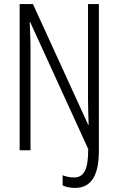

<svg xmlns="http://www.w3.org/2000/svg" viewBox="-20 -734 578 938"><path d="M347 184Q311 184 286 172V122Q297 127 312.5 130Q328 133 343 133Q377 133 394 102.5Q411 72 411 -6L127 -627H125Q126 -597 127.5 -566.5Q129 -536 129 -500V0H76V-714H141L411 -124H413Q412 -160 411 -192Q410 -224 410 -250V-714H463V1Q463 95 434 139.5Q405 184 347 184Z"/></svg>

Font: Noto Sans Thai ExtCond Light
Style: Regular
Weight: 300
Width: 2
Designer: Monotype Design Team
Foundry: Monotype Imaging Inc.
Version: Version 2.002; ttfautohint (v1.8.4.7-5d5b)